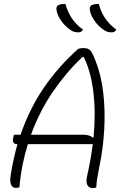

<svg xmlns="http://www.w3.org/2000/svg" viewBox="-20 -955 640 979"><path d="M314 -935Q323 -898 344.5 -864.5Q366 -831 403 -804Q396 -790 380 -790Q370 -790 361 -792Q352 -794 341 -801Q311 -821 291 -850.5Q271 -880 268 -905Q265 -924 280 -930Q288 -933 296.5 -934Q305 -935 314 -935ZM484 -935Q493 -898 514.5 -864.5Q536 -831 573 -804Q566 -790 550 -790Q540 -790 531 -792Q522 -794 511 -801Q481 -821 461 -850.5Q441 -880 438 -905Q435 -924 450 -930Q458 -933 466.5 -934Q475 -935 484 -935ZM79 0Q75 1 71 2Q67 3 60 3Q44 3 36.5 -13Q29 -29 35 -65Q48 -146 69 -220H67Q39 -220 48 -256L51 -268H85Q130 -400 203.5 -507.5Q277 -615 379 -706Q386 -708 392 -709Q398 -710 405 -710Q432 -710 442.5 -696Q453 -682 466 -648Q495 -577 506 -485.5Q517 -394 511.5 -295Q506 -196 486 -102Q478 -62 475 -42Q472 -22 471 0Q466 4 453 4Q434 4 425.5 -11.5Q417 -27 424 -57Q443 -139 453 -220H122Q106 -169 95 -113.5Q84 -58 79 0ZM405 -268Q436 -268 454 -253L457 -254Q469 -379 456 -486Q443 -593 407 -664H400Q321 -590 252 -490.5Q183 -391 138 -268Z"/></svg>

Font: Recursive Mn Csl St Lt
Style: Italic
Weight: 300
Italic angle: -15°
Monospace: yes
Version: Version 1.079;hotconv 1.0.112;makeotfexe 2.5.65598; ttfautoh